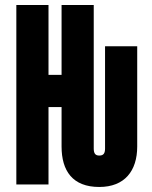

<svg xmlns="http://www.w3.org/2000/svg" viewBox="-20 -734 603 764"><path d="M375 10C476 10 526 -54 526 -151V-550H398V-143C398 -124 392 -115 375 -115C359 -115 353 -124 353 -143V-714H225V-436H173V-714H45V0H173V-308H225V-151C225 -54 269 10 375 10Z"/></svg>

Font: Noto Sans Mono SemiCondensed ExtraBold
Style: Regular
Weight: 800
Width: 4
Designer: Monotype Design Team
Foundry: Monotype Imaging Inc.
Version: Version 2.014